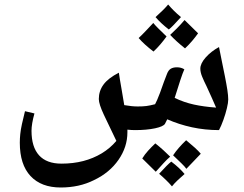

<svg xmlns="http://www.w3.org/2000/svg" viewBox="-20 -578 1085 853"><path d="M250 255Q163 255 115.5 204Q68 153 68 56Q68 38 70 18Q72 -2 77.5 -27Q83 -52 91 -84L133 -74Q120 -27 120 3Q120 75 153.5 112Q187 149 253 149Q305 149 349.5 137.5Q394 126 431.5 103.5Q469 81 497 48Q464 -20 441.5 -68Q419 -116 419 -138Q419 -174 440 -202.5Q461 -231 508 -255Q510 -242 513 -223Q516 -204 521 -176.5Q526 -149 532 -111Q549 -108 564 -106.5Q579 -105 592 -105Q615 -105 630.5 -107Q646 -109 669 -115Q677 -129 691 -166Q700 -193 708 -213.5Q716 -234 722 -250Q728 -266 738.5 -272.5Q749 -279 766 -279Q785 -279 799 -270Q792 -255 781 -221.5Q770 -188 756 -143Q798 -123 841.5 -113.5Q885 -104 940 -100Q931 -121 920.5 -144.5Q910 -168 898 -194Q886 -218 878 -237.5Q870 -257 870 -273Q870 -296 894 -323Q918 -350 953 -369Q959 -338 966 -304Q973 -270 979 -240Q986 -205 990 -179Q994 -153 994 -136Q994 -122 988 -97Q982 -72 972.5 -45.5Q963 -19 953 0Q891 0 833 -12.5Q775 -25 723 -48L713 -28Q706 -16 669 -8Q650 -4 628 -2Q606 0 580 0Q572 0 563.5 -0.5Q555 -1 546 -2V10Q546 75 506.5 132Q467 189 398 222Q364 239 327 247Q290 255 250 255ZM662 -349Q641 -365 624.5 -380Q608 -395 596 -409Q612 -424 628 -441Q644 -458 661 -476Q668 -467 683 -452Q698 -437 720 -416Q707 -398 692.5 -381Q678 -364 662 -349ZM802 -363Q782 -379 766 -393.5Q750 -408 736 -423Q749 -435 765.5 -451.5Q782 -468 800 -489Q809 -480 824 -465.5Q839 -451 860 -430Q848 -413 833.5 -396Q819 -379 802 -363ZM730 -447Q712 -461 697 -475Q682 -489 671 -502Q690 -519 704 -533Q718 -547 727 -558Q738 -545 752 -531Q766 -517 784 -502Q765 -481 751.5 -467Q738 -453 730 -447ZM807 45Q829 63 845.5 78Q862 93 872 105Q858 120 841.5 137Q825 154 808 172Q801 162 786 147.5Q771 133 749 112Q771 79 807 45ZM670 59Q689 74 705.5 89Q722 104 736 118Q722 130 706.5 147Q691 164 672 185Q657 170 642 155.5Q627 141 612 126Q623 108 638 91.5Q653 75 670 59ZM741 140Q778 168 800 195Q784 209 769.5 222.5Q755 236 744 250Q723 225 687 194Q706 173 719.5 159.5Q733 146 741 140Z"/></svg>

Font: Noto Naskh Arabic SemiBold
Style: Regular
Weight: 600
Designer: Monotype Design Team, David Williams, Mohamad Dakak and Nizar Qandah
Foundry: Monotype Imaging Inc.
Version: Version 2.016